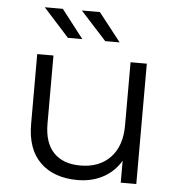

<svg xmlns="http://www.w3.org/2000/svg" viewBox="-53 -782 778 836"><g transform="rotate(5 336.5 -363.5)"><path d="M573 -526V0H505V-96Q477 -48 428 -21.5Q379 5 316 5Q213 5 153.5 -52.5Q94 -110 94 -221V-526H165V-228Q165 -145 206 -102Q247 -59 323 -59Q406 -59 454 -109.5Q502 -160 502 -250V-526ZM109 -732H188L284 -608H221ZM271 -732H350L447 -608H384Z"/></g></svg>

Font: Montserrat-Regular
Style: Regular
Weight: 400
Version: Version 7.200